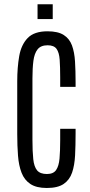

<svg xmlns="http://www.w3.org/2000/svg" viewBox="-20 -891 432 919"><path d="M204.1 8.8Q154.3 8.8 125.5 -10.3Q96.7 -29.3 83.3 -64Q69.8 -98.6 66.2 -145.8Q62.5 -192.9 62.5 -249.5V-502Q62.5 -568.4 72 -622.6Q81.5 -676.8 112.5 -709Q143.6 -741.2 207.5 -741.2Q257.3 -741.2 284.9 -723.6Q312.5 -706.1 324.5 -673.6Q336.4 -641.1 339.1 -596.4Q341.8 -551.8 341.8 -498V-475.1H268.1V-520Q268.1 -571.3 265.6 -605.5Q263.2 -639.6 250.7 -657Q238.3 -674.3 208 -674.3Q175.3 -674.3 159.9 -654.8Q144.5 -635.3 139.9 -599.9Q135.3 -564.5 135.3 -516.1V-222.2Q135.3 -165.5 139.2 -129.2Q143.1 -92.8 157.7 -75.4Q172.4 -58.1 204.6 -58.1Q235.4 -58.1 248.5 -77.1Q261.7 -96.2 264.9 -132.1Q268.1 -168 268.1 -219.2V-274.4H341.8V-252.4Q341.8 -195.3 339.4 -147.5Q336.9 -99.6 325 -64.7Q313 -29.8 284.7 -10.5Q256.3 8.8 204.1 8.8ZM159.7 -799.8V-870.6H232.4V-799.8Z"/></svg>

Font: Antonio Thin
Style: Regular
Weight: 250
Designer: Vernon Adams
Foundry: Vernon Adams
Version: Version 1.002